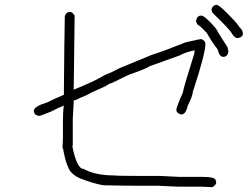

<svg xmlns="http://www.w3.org/2000/svg" viewBox="-20 -690 1040 800"><path d="M271.5 -640.6Q281.2 -640.6 291 -625L287.1 -316.4Q377 -352.5 416 -377Q446.8 -388.7 478.5 -406.2L611.3 -460.9Q671.4 -480.5 753.9 -513.7Q812.5 -527.3 818.4 -527.3Q835.9 -520 835.9 -507.8Q835.9 -466.3 783.2 -306.6Q783.2 -291.5 761.7 -248Q754.4 -212.9 734.4 -212.9Q714.8 -218.8 714.8 -232.4Q714.8 -243.7 742.2 -304.7Q742.2 -316.4 787.1 -459Q789.1 -459 791 -480.5Q751 -472.2 728.5 -459Q605 -414.1 603.5 -414.1Q593.8 -405.8 529.3 -382.8Q523.4 -382.8 445.3 -343.8Q438 -343.8 421.9 -332Q358.4 -302.7 357.4 -302.7Q343.3 -293.5 316.4 -283.2Q293.9 -271.5 287.1 -271.5V-263.7Q287.1 -258.3 283.2 -195.3V-84Q283.2 -82 281.2 -82Q299.8 13.7 328.1 13.7Q377 41 457 41Q470.7 43 560.5 43H646.5Q716.3 46.9 724.6 46.9H822.3Q878.9 46.9 878.9 62.5Q880.9 65.9 880.9 70.3Q880.9 80.1 865.2 89.8Q835.9 87.9 822.3 87.9H724.6Q718.3 87.9 640.6 84H564.5Q508.8 84 410.2 82Q366.7 74.2 312.5 52.7Q273.4 34.7 263.7 5.9Q253.9 -12.7 244.1 -62.5Q244.1 -72.3 240.2 -72.3Q242.2 -101.6 242.2 -115.2V-185.5Q242.2 -226.6 246.1 -250Q229 -244.1 191.4 -224.6Q148.4 -207 142.6 -207Q121.1 -210.4 121.1 -228.5Q121.1 -246.6 177.7 -263.7Q203.6 -277.3 246.1 -294.9Q248 -527.3 250 -623Q256.3 -640.6 271.5 -640.6ZM882.8 -669.9Q895 -669.9 957 -603.5Q965.8 -594.7 978.5 -576.2Q990.7 -564.9 992.2 -550.8Q992.2 -535.2 970.7 -531.2Q957.5 -531.2 947.3 -548.8Q936.5 -568.8 867.2 -634.8Q861.3 -642.1 861.3 -652.3Q867.7 -669.9 882.8 -669.9ZM818.4 -625Q833.5 -625 878.9 -572.3Q899.9 -535.6 927.7 -494.1Q931.6 -478.5 931.6 -474.6Q928.2 -453.1 910.2 -453.1Q894 -453.1 886.7 -484.4Q861.8 -516.1 841.8 -552.7Q810.1 -585.9 804.7 -585.9Q796.9 -596.2 796.9 -603.5Q800.3 -625 818.4 -625Z"/></svg>

Font: CEF Fonts CJK
Style: Regular
Weight: 400
Designer: PartyBoss (派对大魔王)
Version: Release 2.25